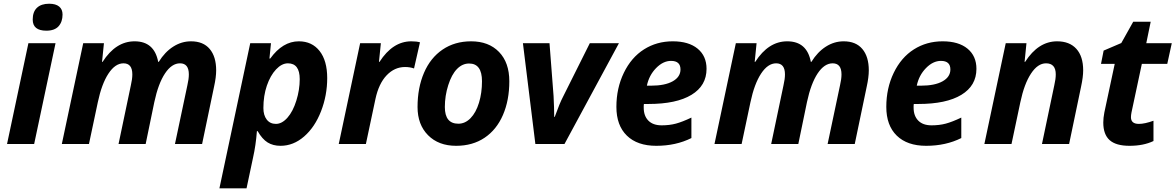

<svg xmlns="http://www.w3.org/2000/svg" viewBox="-20 -780 6367 1040"><path d="M157.2 -673.8Q157.2 -716.3 180.4 -738Q203.6 -759.8 246.1 -759.8Q281.7 -759.8 300.3 -744.6Q318.8 -729.5 318.8 -701.2Q318.8 -662.1 297.4 -637.9Q275.9 -613.8 231 -613.8Q157.2 -613.8 157.2 -673.8ZM165 0H18.1L133.8 -545.9H280.8Z M709 -556.2Q815.9 -556.2 836.9 -444.8H839.8Q873 -498.5 918.2 -527.3Q963.4 -556.2 1014.6 -556.2Q1081.1 -556.2 1116 -514.6Q1150.9 -473.1 1150.9 -398.9Q1150.9 -361.8 1139.6 -311L1074.7 0H927.7L995.1 -318.8Q1002.9 -352.1 1002.9 -377Q1002.9 -437 955.1 -437Q910.2 -437 873.8 -382.3Q837.4 -327.6 815.9 -227.1L769 0H622.1L689 -318.8Q696.8 -352.1 696.8 -377Q696.8 -437 648.9 -437Q604 -437 567.4 -381.3Q530.8 -325.7 509.8 -226.1L461.9 0H314.9L430.7 -545.9H543L532.7 -444.8H535.6Q606.9 -556.2 709 -556.2Z M1598.6 -556.2Q1669.9 -556.2 1711.2 -503.7Q1752.4 -451.2 1752.4 -356.9Q1752.4 -263.7 1719 -177.5Q1685.5 -91.3 1627.4 -40.8Q1569.3 9.8 1499.5 9.8Q1459 9.8 1429.7 -8.3Q1400.4 -26.4 1375.5 -69.8H1371.6Q1365.7 7.8 1350.6 74.2L1315.4 240.2H1168.5L1335.4 -545.9H1447.8L1439.5 -462.9H1443.8Q1511.2 -556.2 1598.6 -556.2ZM1539.6 -437Q1506.3 -437 1475.3 -404.1Q1444.3 -371.1 1425.5 -316.2Q1406.7 -261.2 1406.7 -194.8Q1406.7 -155.8 1424.8 -132.3Q1442.9 -108.9 1474.6 -108.9Q1507.3 -108.9 1537.1 -142.6Q1566.9 -176.3 1585.2 -235.1Q1603.5 -293.9 1603.5 -351.1Q1603.5 -437 1539.6 -437Z M2208 -556.2Q2236.8 -556.2 2254.9 -550.8L2222.7 -409.2Q2200.7 -417 2173.8 -417Q2117.2 -417 2074.5 -372.3Q2031.7 -327.6 2013.7 -244.1L1961.9 0H1814.9L1930.7 -545.9H2043L2032.7 -444.8H2035.6Q2107.4 -556.2 2208 -556.2Z M2590.8 -339.8Q2590.8 -436 2521 -436Q2484.4 -436 2455.3 -406.2Q2426.3 -376.5 2408 -318.8Q2389.6 -261.2 2389.6 -200.2Q2389.6 -109.9 2462.9 -109.9Q2499.5 -109.9 2528.8 -139.9Q2558.1 -169.9 2574.5 -223.4Q2590.8 -276.9 2590.8 -339.8ZM2738.8 -339.8Q2738.8 -236.8 2704.3 -157.2Q2669.9 -77.6 2605 -33.9Q2540 9.8 2450.7 9.8Q2355.5 9.8 2298.6 -47.6Q2241.7 -105 2241.7 -200.2Q2241.7 -304.2 2276.6 -385.5Q2311.5 -466.8 2377.4 -511.5Q2443.4 -556.2 2531.7 -556.2Q2627.4 -556.2 2683.1 -498.5Q2738.8 -440.9 2738.8 -339.8Z M2984.9 -147Q3011.7 -221.7 3029.8 -255.9L3174.8 -545.9H3332.5L3037.6 0H2879.9L2812.5 -545.9H2956.5L2978.5 -259.8Q2981.9 -194.8 2981.9 -147Z M3614.7 -450.2Q3571.8 -450.2 3533.7 -411.1Q3495.6 -372.1 3483.9 -315.9H3505.9Q3581.5 -315.9 3623.8 -339.6Q3666 -363.3 3666 -403.8Q3666 -450.2 3614.7 -450.2ZM3534.7 9.8Q3432.1 9.8 3375.5 -45.4Q3318.8 -100.6 3318.8 -201.2Q3318.8 -302.2 3359.1 -385.5Q3399.4 -468.8 3468.3 -512.5Q3537.1 -556.2 3624 -556.2Q3710.4 -556.2 3758.8 -516.4Q3807.1 -476.6 3807.1 -407.2Q3807.1 -315.9 3725.6 -266.4Q3644 -216.8 3492.7 -216.8H3467.8L3466.8 -206.5V-196.8Q3466.8 -152.3 3491.9 -126.7Q3517.1 -101.1 3564 -101.1Q3606.4 -101.1 3641.1 -110.4Q3675.8 -119.6 3725.1 -143.1V-32.2Q3641.1 9.8 3534.7 9.8Z M4244.1 -556.2Q4351.1 -556.2 4372.1 -444.8H4375Q4408.2 -498.5 4453.4 -527.3Q4498.5 -556.2 4549.8 -556.2Q4616.2 -556.2 4651.1 -514.6Q4686 -473.1 4686 -398.9Q4686 -361.8 4674.8 -311L4609.9 0H4462.9L4530.3 -318.8Q4538.1 -352.1 4538.1 -377Q4538.1 -437 4490.2 -437Q4445.3 -437 4408.9 -382.3Q4372.6 -327.6 4351.1 -227.1L4304.2 0H4157.2L4224.1 -318.8Q4231.9 -352.1 4231.9 -377Q4231.9 -437 4184.1 -437Q4139.2 -437 4102.5 -381.3Q4065.9 -325.7 4044.9 -226.1L3997.1 0H3850.1L3965.8 -545.9H4078.1L4067.9 -444.8H4070.8Q4142.1 -556.2 4244.1 -556.2Z M5076.7 -450.2Q5033.7 -450.2 4995.6 -411.1Q4957.5 -372.1 4945.8 -315.9H4967.8Q5043.5 -315.9 5085.7 -339.6Q5127.9 -363.3 5127.9 -403.8Q5127.9 -450.2 5076.7 -450.2ZM4996.6 9.8Q4894 9.8 4837.4 -45.4Q4780.8 -100.6 4780.8 -201.2Q4780.8 -302.2 4821 -385.5Q4861.3 -468.8 4930.2 -512.5Q4999 -556.2 5085.9 -556.2Q5172.4 -556.2 5220.7 -516.4Q5269 -476.6 5269 -407.2Q5269 -315.9 5187.5 -266.4Q5106 -216.8 4954.6 -216.8H4929.7L4928.7 -206.5V-196.8Q4928.7 -152.3 4953.9 -126.7Q4979 -101.1 5025.9 -101.1Q5068.4 -101.1 5103 -110.4Q5137.7 -119.6 5187 -143.1V-32.2Q5103 9.8 4996.6 9.8Z M5771 0H5624L5690.9 -318.8Q5698.7 -352.1 5698.7 -377Q5698.7 -437 5646 -437Q5601.1 -437 5564.5 -381.3Q5527.8 -325.7 5506.8 -226.1L5459 0H5312L5427.7 -545.9H5540L5529.8 -444.8H5532.7Q5604 -556.2 5706.1 -556.2Q5773.4 -556.2 5810.3 -515.4Q5847.2 -474.6 5847.2 -398.9Q5847.2 -363.3 5835.9 -311Z M6148.9 -108.9Q6180.7 -108.9 6228 -126V-16.1Q6173.8 9.8 6098.1 9.8Q6024.9 9.8 5990.5 -21Q5956.1 -51.8 5956.1 -116.2Q5956.1 -140.6 5961.9 -170.9L6018.1 -434.1H5943.8L5958 -505.9L6053.7 -546.9L6118.2 -662.1H6212.9L6189 -545.9H6327.1L6302.7 -434.1H6165L6108.9 -170.9Q6106 -156.2 6106 -145Q6106 -108.9 6148.9 -108.9Z"/></svg>

Font: TypoPRO Open Sans
Style: Bold Italic
Weight: 700
Italic angle: -12°
Foundry: Ascender Corporation
Version: Version 1.10